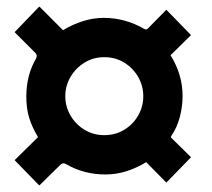

<svg xmlns="http://www.w3.org/2000/svg" viewBox="-20 -660 653 591"><path d="M101 -89 25 -167 97 -238Q79 -268 70 -296.8Q61 -325.5 61 -363Q61 -428.5 91 -480Q96 -490 89 -497L25 -561L101 -640L174 -567Q202.5 -584.5 234.8 -594.8Q267 -605 299 -605Q365.5 -605 424 -571Q430.5 -567.5 435 -572L492 -630L568 -552L505 -490Q523 -461 532.5 -429.8Q542 -398.5 542 -364Q542 -332 533.5 -299.8Q525 -267.5 507 -241Q505.5 -237.5 507 -236L568 -176L492 -98L430 -161Q401 -143 369.5 -133Q338 -123 304 -123Q238 -123 183 -155Q173.5 -160.5 166 -153ZM301 -244Q335.5 -244 362.8 -260.8Q390 -277.5 405.5 -304.8Q421 -332 421 -364Q421 -395.5 405.5 -422.8Q390 -450 362.8 -467Q335.5 -484 301 -484Q267 -484 239.8 -467Q212.5 -450 196.8 -422.8Q181 -395.5 181 -364Q181 -332 196.8 -304.8Q212.5 -277.5 239.8 -260.8Q267 -244 301 -244Z"/></svg>

Font: Public Sans Thin Black
Style: Regular
Weight: 900
Version: Version 2.001